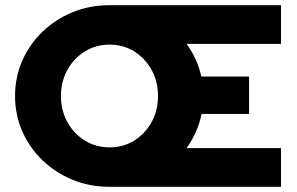

<svg xmlns="http://www.w3.org/2000/svg" viewBox="-20 -720 1146 740"><path d="M402 0Q326 0 260 -27Q194 -54 144 -102Q94 -150 66 -213.5Q38 -277 38 -350Q38 -423 66 -486.5Q94 -550 144 -598Q194 -646 260 -673Q326 -700 402 -700H1063V-551H699Q741 -493 756 -425H940V-281H757Q742 -209 699 -149H1063V0ZM402 -152Q455 -152 497 -178Q539 -204 564 -249Q589 -294 589 -350Q589 -406 564 -451Q539 -496 497 -522Q455 -548 402 -548Q350 -548 307.5 -522Q265 -496 240 -451Q215 -406 215 -350Q215 -294 240 -249Q265 -204 307.5 -178Q350 -152 402 -152Z"/></svg>

Font: Red Hat Display Black
Style: Regular
Weight: 900
Designer: Pentagram, MCKL
Foundry: Pentagram, MCKL
Version: Version 1.023; ttfautohint (v1.8.3)